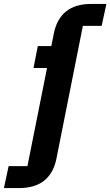

<svg xmlns="http://www.w3.org/2000/svg" viewBox="-107 -760 563 980"><path d="M316 -628 181 50Q166 124 118.5 162Q71 200 -11 200H-87L-63 88H33L133 -413H64L86 -525H155L168 -590Q183 -664 230.5 -702Q278 -740 360 -740H436L412 -628Z"/></svg>

Font: IBM Plex Sans
Style: Bold Italic
Weight: 700
Italic angle: -11.31°
Designer: Mike Abbink, Paul van der Laan, Pieter van Rosmalen
Foundry: Bold Monday
Version: Version 3.201